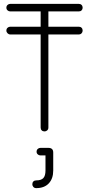

<svg xmlns="http://www.w3.org/2000/svg" viewBox="-20 -679 460 992"><path d="M387 -541Q396 -541 401.5 -535.5Q407 -530 407 -521Q407 -513 401.5 -507Q396 -501 387 -501H230V-20Q230 -11 224 -5.5Q218 0 210 0Q201 0 195.5 -5.5Q190 -11 190 -20V-501H33Q25 -501 19 -507Q13 -513 13 -521Q13 -530 19 -535.5Q25 -541 33 -541H190V-620H33Q25 -620 19 -625.5Q13 -631 13 -639Q13 -648 19 -653.5Q25 -659 33 -659H387Q396 -659 401.5 -653.5Q407 -648 407 -639Q407 -631 401.5 -625.5Q396 -620 387 -620H230V-541ZM167 293Q158 293 152.5 287Q147 281 147 273Q147 264 152.5 258.5Q158 253 167 253Q193 253 204 241Q215 229 215 202V124H189Q181 124 175 118.5Q169 113 169 105Q169 96 175 90.5Q181 85 189 85H230Q255 85 255 109V202Q255 244 232 268.5Q209 293 167 293Z"/></svg>

Font: Libertine Sup Light
Style: Regular
Weight: 300
Designer: Bastien Sozeau
Foundry: NBR — Bastien Sozeau
Version: Version 2.003; ttfautohint (v1.8.4.7-5d5b);gftools[0.9.33]